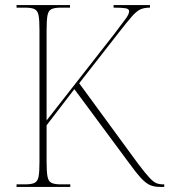

<svg xmlns="http://www.w3.org/2000/svg" viewBox="-20 -734 665 754"><path d="M45 0V-10H79Q104 -10 116 -16Q128 -22 131.5 -40.5Q135 -59 135 -98V-616Q135 -655 131.5 -673.5Q128 -692 116 -698Q104 -704 79 -704H45V-714H255V-704H219Q194 -704 182 -698Q170 -692 166.5 -673.5Q163 -655 163 -616V-261L429 -601Q464 -647 475.5 -663Q487 -679 487 -690Q487 -699 473.5 -701.5Q460 -704 426 -704V-714H569V-704Q546 -704 531 -697Q516 -690 498 -669.5Q480 -649 448 -608L291 -407L523 -90Q552 -52 567.5 -35.5Q583 -19 594.5 -14.5Q606 -10 621 -10H625V0H608Q586 0 569.5 -7Q553 -14 533.5 -35Q514 -56 483 -99L272 -384L163 -242V-99Q163 -60 166.5 -41Q170 -22 182 -16Q194 -10 219 -10H256V0Z"/></svg>

Font: Noto Serif Display SemiCondensed Thin
Style: Regular
Weight: 100
Width: 4
Designer: Monotype Design Team
Foundry: Monotype Imaging Inc.
Version: Version 2.009